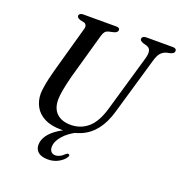

<svg xmlns="http://www.w3.org/2000/svg" viewBox="-158 -834 1112 1182"><g transform="rotate(20 398.0 -243.0)"><path d="M397 -23 402 -5Q347 21.5 314.5 59Q282 96.5 282 132.5Q282 153 292.5 163.5Q303 174 319 174Q334 174 349.2 166.5Q364.5 159 376.5 146Q382 141 386 139Q390 137 395 138.5Q399.5 139.5 401.2 144.5Q403 149.5 397 158Q384.5 179 354.2 196.2Q324 213.5 285 213.5Q244 213.5 222.2 196.2Q200.5 179 200.5 148Q200.5 116 222.2 85.2Q244 54.5 287.8 27Q331.5 -0.5 397 -23ZM531 -209 638.5 -579.5Q647 -611.5 642 -629.2Q637 -647 615 -654L595.5 -659Q582 -664 576.2 -668.8Q570.5 -673.5 571 -681Q571 -689 578.2 -694.5Q585.5 -700 599.5 -700H773.5Q785 -700 790.8 -695.2Q796.5 -690.5 796.5 -683.5Q796.5 -674 790.8 -668.8Q785 -663.5 770.5 -659L745.5 -653.5Q723.5 -646.5 709.5 -629.8Q695.5 -613 685.5 -577L577.5 -205.5Q556 -131 518.5 -82.5Q481 -34 426.5 -10.5Q372 13 299 13Q233.5 13 190.5 -9Q147.5 -31 126.8 -68.8Q106 -106.5 106 -153.5Q106.5 -173 110.8 -200.2Q115 -227.5 122 -257Q129 -286.5 136 -312.5L220.5 -615Q225.5 -629.5 221.8 -640.8Q218 -652 206 -655.5L179 -661.5Q167.5 -666 163 -670.5Q158.5 -675 158.5 -682.5Q158.5 -690 165.8 -695Q173 -700 185.5 -700H401.5Q425 -700 425 -684.5Q424.5 -677 418.5 -670.8Q412.5 -664.5 398.5 -661L367 -654Q353.5 -650.5 345.8 -641.5Q338 -632.5 332.5 -614L247.5 -312.5Q233.5 -258 226.8 -220.2Q220 -182.5 219.5 -156Q219.5 -96 252.8 -65.2Q286 -34.5 344 -34.5Q409 -34.5 456.8 -75.5Q504.5 -116.5 531 -209Z"/></g></svg>

Font: Fraunces
Style: Italic
Weight: 400
Italic angle: -16°
Version: Version 1.000;[b76b70a41]